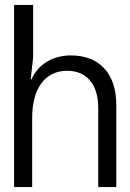

<svg xmlns="http://www.w3.org/2000/svg" viewBox="-20 -756 526 776"><path d="M114 -736H37V0H110V-279C110 -399 162 -470 252 -470C330 -470 377 -415 377 -321V0H450V-333C450 -458 382 -532 267 -532C193 -532 134 -496 107 -435H104L114 -525Z"/></svg>

Font: Non Bureau Light
Style: Regular
Weight: 300
Designer: Jona Saucedo
Foundry: Non Foundry
Version: Version 1.000;FEAKit 1.0